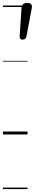

<svg xmlns="http://www.w3.org/2000/svg" viewBox="-20 -923 239 1318"><path d="M135 -651Q123 -651 118.5 -658Q114 -665 115 -674L128 -873Q129 -885 138 -894Q147 -903 166 -903Q186 -903 193.5 -894Q201 -885 199 -872L162 -675Q160 -665 154 -658Q148 -651 135 -651ZM0 365H169V375H0ZM0 -20H169V0H0ZM0 -505H169V-500H0ZM0 -885H169V-875H0Z"/></svg>

Font: Playwrite GB S Guides
Style: Italic
Weight: 400
Italic angle: -7.01216°
Designer: Veronika Burian, José Scaglione
Foundry: TypeTogether
Version: Version 1.002